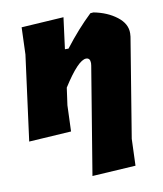

<svg xmlns="http://www.w3.org/2000/svg" viewBox="-77 -539 671 791"><g transform="rotate(-10 258.5 -143.5)"><path d="M242 -476 225 -345H240Q297 -419 354 -473L367 -474Q424 -463 463 -433Q502 -403 501 -363L500 -349L432 66L428 178L246 189L320 -260L321 -270Q321 -292 304 -292Q271 -292 205 -188L195 -116L191 -7L14 4L61 -352L65 -465Z"/></g></svg>

Font: Alegreya Sans SC Black
Style: Italic
Weight: 900
Italic angle: -7°
Designer: Juan Pablo del Peral
Foundry: Huerta Tipografica
Version: Version 2.007